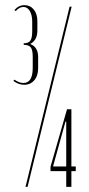

<svg xmlns="http://www.w3.org/2000/svg" viewBox="-20 -725 346 745"><path d="M41 -682 36 -686Q52 -705 75 -705Q97 -705 111 -688Q125 -671 125 -643V-607Q125 -569 98 -555V-554Q128 -542 128 -504V-460Q128 -431 113 -413.5Q98 -396 74 -396Q52 -396 32 -411L36 -416Q54 -403 71 -403Q107 -403 107 -462V-505Q107 -531 99.5 -541Q92 -551 72 -551V-557Q91 -557 98 -567.5Q105 -578 105 -603V-641Q105 -667 95.5 -682.5Q86 -698 71 -698Q55 -698 41 -682ZM79 0 250 -699H258L87 0ZM237 0V-61H176V-78L240 -301H257V-79H274V-61H257V0ZM237 -253H234L186 -80L187 -79H237Z"/></svg>

Font: Moniqa ExtLt Narrow Display
Style: Regular
Weight: 200
Width: 4
Designer: Rajesh Rajput
Foundry: Rajesh Rajput
Version: Version 1.000